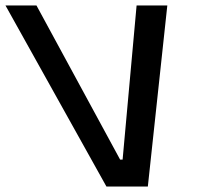

<svg xmlns="http://www.w3.org/2000/svg" viewBox="-83 -680 759 700"><path d="M527 -660 456 0H305L-63 -660H50L355 -98H364L415 -660Z"/></svg>

Font: Cairo SemiBold
Style: Italic
Weight: 600
Italic angle: -13°
Designer: Mohamed Gaber, Accademia di Belle Arti di Urbino and others
Foundry: Kief Type Foundry, Accademia di Belle Arti di Urbino and others
Version: Version 3.011